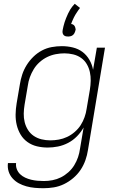

<svg xmlns="http://www.w3.org/2000/svg" viewBox="-20 -772 640 1015"><path d="M210 223Q187 223 164 221Q141 219 119.5 213Q98 207 79.5 197Q61 187 46.5 171Q32 155 25.5 134Q19 113 22 90H65Q63 107 69 122.5Q75 138 86.5 149Q98 160 113 167Q128 174 144.5 178Q161 182 178 183.5Q195 185 212 185Q235 185 258 180.5Q281 176 302 165.5Q323 155 341.5 138.5Q360 122 372.5 101.5Q385 81 392.5 59Q400 37 403 14L422 -98Q408 -73 387 -51.5Q366 -30 340 -16.5Q314 -3 286.5 2.5Q259 8 232 8Q203 8 175.5 1.5Q148 -5 125.5 -21Q103 -37 89 -60.5Q75 -84 68.5 -111Q62 -138 62.5 -167Q63 -196 68 -226L85 -326Q89 -352 97.5 -378Q106 -404 121 -428Q136 -452 156.5 -472Q177 -492 201.5 -505Q226 -518 253 -523Q280 -528 307 -528Q337 -528 365.5 -521Q394 -514 416 -497.5Q438 -481 452.5 -456Q467 -431 472 -403L492 -520H535L445 21Q441 48 431.5 75Q422 102 406 126Q390 150 367 169.5Q344 189 318 201.5Q292 214 264.5 218.5Q237 223 210 223ZM246 -30Q268 -30 290.5 -34Q313 -38 334.5 -48Q356 -58 375 -74.5Q394 -91 406.5 -110.5Q419 -130 427 -152.5Q435 -175 438 -197L455 -297Q459 -321 459.5 -345Q460 -369 455 -391.5Q450 -414 438.5 -433.5Q427 -453 408.5 -466Q390 -479 367 -484.5Q344 -490 320 -490Q298 -490 274.5 -485.5Q251 -481 229.5 -470.5Q208 -460 189.5 -443.5Q171 -427 158.5 -406.5Q146 -386 138 -364Q130 -342 127 -319L110 -219Q106 -195 105.5 -171.5Q105 -148 110.5 -126Q116 -104 128 -85Q140 -66 158.5 -53.5Q177 -41 199.5 -35.5Q222 -30 246 -30ZM340 -579Q336 -579 331.5 -579.5Q327 -580 323.5 -581.5Q320 -583 317 -586Q314 -589 312.5 -592.5Q311 -596 310.5 -601Q310 -606 311 -609V-612Q313 -622 315.5 -633Q318 -644 321.5 -654.5Q325 -665 329.5 -676.5Q334 -688 340 -700.5Q346 -713 351.5 -722Q357 -731 362 -737L375 -752L403 -730Q398 -724 394 -718Q390 -712 386 -706Q382 -700 378 -693.5Q374 -687 370.5 -679.5Q367 -672 364.5 -666.5Q362 -661 360 -656L356 -645Q360 -645 363.5 -643.5Q367 -642 369.5 -640Q372 -638 374 -635Q376 -632 377 -629Q378 -626 379 -621.5Q380 -617 380 -615L379 -612Q378 -608 376.5 -603.5Q375 -599 372.5 -595Q370 -591 367 -588Q364 -585 360 -583Q356 -581 351 -580Q346 -579 343 -579Z"/></svg>

Font: Iosevka Aile XLt Obl
Style: Regular
Weight: 200
Italic angle: -9°
Designer: Belleve Invis
Foundry: Belleve Invis
Version: Version 31.1.0; ttfautohint (v1.8.4)